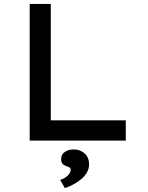

<svg xmlns="http://www.w3.org/2000/svg" viewBox="-20 -720 759 983"><path d="M132 0V-700H240V-104H624V0ZM312 243 288 201Q302 197 314.5 189Q327 181 334.5 170Q342 159 342 149Q342 142 337.5 138.5Q333 135 323 132Q308 127 300.5 119Q293 111 293 94Q293 71 311.5 58Q330 45 358 45Q389 45 412.5 65Q436 85 436 122Q436 144 425 163Q414 182 396 197Q378 212 356 224Q334 236 312 243Z"/></svg>

Font: Lexend Exa
Style: Regular
Weight: 400
Designer: Bonnie Shaver-Troup, Thomas Jockin
Foundry: Lexend
Version: Version 1.007